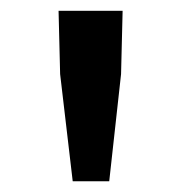

<svg xmlns="http://www.w3.org/2000/svg" viewBox="-20 -795 338 357"><path d="M115.2 -458 91.8 -657.2 88.9 -774.9H208L205.1 -657.2L183.1 -458Z"/></svg>

Font: Source Han Sans CN Medium
Style: Regular
Weight: 500
Designer: Ryoko NISHIZUKA  (kana, bopomofo & ideographs); Paul D. Hunt (Latin, Greek & Cyrillic); Sandoll Communications , Soo-you
Foundry: Adobe
Version: Version 2.004;hotconv 1.0.118;makeotfexe 2.5.65603